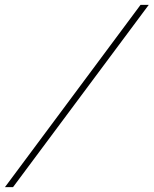

<svg xmlns="http://www.w3.org/2000/svg" viewBox="-64 -742 621 776"><path d="M537.1 -722.2 -11.2 14.2H-43.9L503.9 -722.2Z"/></svg>

Font: PlayfairDisplay-BoldItalic
Style: Bold Italic
Weight: 700
Italic angle: -14.9847°
Designer: Claus Eggers Sørensen
Foundry: Claus Eggers Sørensen
Version: Version 1.002;PS 001.002;hotconv 1.0.70;makeotf.lib2.5.58329